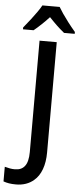

<svg xmlns="http://www.w3.org/2000/svg" viewBox="-142 -971 506 1206"><g transform="rotate(5 110.5 -368.5)"><path d="M7.3 198.7Q-17.6 198.7 -36.9 195.6Q-56.2 192.4 -72.3 186.5V94.2Q-54.7 99.1 -39.3 101.8Q-23.9 104.5 -7.8 104.5Q33.2 104.5 53.7 78.1Q64.9 64.5 70.6 41.5Q76.2 18.6 76.2 -11.7V-713.9H184.6V-19Q184.6 42.5 167.7 88.1Q150.9 133.8 119.6 159.7Q98.1 178.7 69.6 188.7Q41 198.7 7.3 198.7ZM-33.7 -775.9V-787.6Q-9.8 -816.4 11.2 -843.8Q32.2 -871.1 48.8 -894.8Q65.4 -918.5 74.7 -936H183.6Q193.4 -918.9 209 -896Q224.6 -873 245.6 -845.5Q266.6 -817.9 292.5 -787.6V-775.9H225.1Q207.5 -790 197.5 -799.3Q187.5 -808.6 175.3 -819.8Q168.5 -826.2 156.7 -838.1Q145 -850.1 128.9 -866.7Q112.8 -849.6 102.3 -838.9Q91.8 -828.1 82 -819.3Q69.8 -807.6 56.9 -796.1Q43.9 -784.7 33.2 -775.9Z"/></g></svg>

Font: Open Sans
Style: Regular
Weight: 600
Width: 3
Foundry: Ascender Corporation
Version: Version 1.000